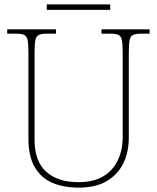

<svg xmlns="http://www.w3.org/2000/svg" viewBox="-20 -848 719 878"><path d="M340 10Q271 10 219.5 -12Q168 -34 139 -83.5Q110 -133 110 -214V-606Q110 -645 106.5 -663.5Q103 -682 91 -688Q79 -694 54 -694H13V-714H236V-694H194Q169 -694 157 -688Q145 -682 141.5 -663.5Q138 -645 138 -606V-210Q138 -110 191.5 -62.5Q245 -15 338 -15Q409 -15 453.5 -42.5Q498 -70 519.5 -116.5Q541 -163 541 -219V-606Q541 -645 537.5 -663.5Q534 -682 522 -688Q510 -694 485 -694H444V-714H664V-694H625Q600 -694 588 -688Q576 -682 572.5 -663.5Q569 -645 569 -606V-218Q569 -153 544 -101.5Q519 -50 468.5 -20Q418 10 340 10ZM194 -803V-828H484V-803Z"/></svg>

Font: Noto Rashi Hebrew Thin
Style: Regular
Weight: 250
Version: Version 1.006